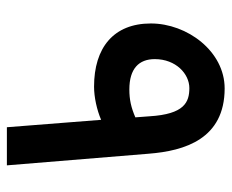

<svg xmlns="http://www.w3.org/2000/svg" viewBox="-76 -580 657 544"><g transform="rotate(90 252.0 -308.5)"><path d="M320 -267 341 0H449L416 -402C408 -504 374 -617 231 -617C126 -617 47 -511 47 -408C47 -302 116 -247 226 -247C256 -247 292 -255 320 -267ZM310 -404 313 -364C285 -352 263 -347 234 -347C175 -347 148 -374 148 -419C148 -479 190 -517 230 -517C270 -517 304 -503 310 -404Z"/></g></svg>

Font: Noto Sans Syriac SemiBold
Style: Regular
Weight: 600
Designer: Patrick Giasson and the Monotype Design Team
Foundry: Monotype Imaging Inc.
Version: Version 3.000